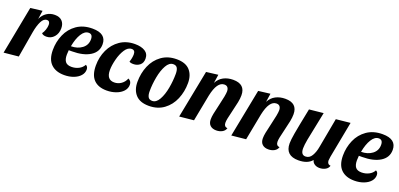

<svg xmlns="http://www.w3.org/2000/svg" viewBox="4 -1243 4109 1977"><g transform="rotate(20 2059.0 -255.0)"><path d="M374 -530Q427 -530 455 -501Q483 -472 483 -422Q483 -365 450 -327Q417 -289 366 -289Q329 -289 314 -308Q329 -327 339 -357Q349 -387 349 -412Q349 -431 341 -442Q333 -453 316 -453Q280 -453 256.5 -406Q233 -359 220 -286L171 0L10 16L111 -510L240 -526L226 -432Q247 -478 285.5 -504Q324 -530 374 -530Z M939 -412Q939 -329 865.5 -283Q792 -237 667 -237H632Q629 -210 629 -186Q629 -136 649 -110.5Q669 -85 716 -85Q758 -85 794.5 -103.5Q831 -122 849 -156Q874 -145 874 -112Q874 -75 848 -45Q822 -15 776 2.5Q730 20 674 20Q581 20 529 -30.5Q477 -81 477 -184Q477 -273 511.5 -352.5Q546 -432 616 -481Q686 -530 787 -530Q939 -530 939 -412ZM639 -283Q711 -283 760 -320Q809 -357 809 -420Q809 -476 765 -476Q721 -476 688 -423Q655 -370 639 -283Z M1405 -424Q1405 -378 1375.5 -354Q1346 -330 1304 -330Q1273 -330 1260 -341Q1267 -359 1271.5 -383Q1276 -407 1276 -425Q1276 -471 1238 -471Q1196 -471 1165 -423Q1134 -375 1117 -308Q1100 -241 1100 -190Q1100 -85 1184 -85Q1226 -85 1260 -109Q1294 -133 1309 -173Q1345 -157 1345 -117Q1345 -77 1317 -46Q1289 -15 1241.5 2.5Q1194 20 1139 20Q1046 20 997 -31Q948 -82 948 -185Q948 -278 984.5 -356.5Q1021 -435 1090 -482.5Q1159 -530 1253 -530Q1322 -530 1363.5 -504Q1405 -478 1405 -424Z M1902 -339Q1902 -244 1867.5 -162Q1833 -80 1765 -30Q1697 20 1601 20Q1504 20 1456 -32.5Q1408 -85 1408 -173Q1408 -268 1442.5 -349.5Q1477 -431 1545.5 -480.5Q1614 -530 1710 -530Q1808 -530 1855 -478Q1902 -426 1902 -339ZM1559 -125Q1559 -84 1572 -62Q1585 -40 1617 -40Q1661 -40 1691.5 -94.5Q1722 -149 1736.5 -229Q1751 -309 1751 -385Q1751 -426 1738.5 -448Q1726 -470 1694 -470Q1650 -470 1619.5 -415.5Q1589 -361 1574 -280.5Q1559 -200 1559 -125Z M2329 -530Q2462 -530 2462 -408Q2462 -373 2453.5 -330.5Q2445 -288 2428 -219Q2415 -166 2409 -137Q2403 -108 2403 -88Q2403 -67 2412 -55Q2421 -43 2442 -41Q2433 -11 2404.5 4.5Q2376 20 2340 20Q2298 20 2273.5 -2.5Q2249 -25 2249 -69Q2249 -96 2256 -131Q2263 -166 2280 -238Q2309 -356 2309 -395Q2309 -422 2297 -437.5Q2285 -453 2260 -453Q2181 -453 2147 -291L2091 0L1934 16L2037 -510L2166 -526L2152 -432Q2178 -482 2224 -506Q2270 -530 2329 -530Z M2900 -530Q3033 -530 3033 -408Q3033 -373 3024.5 -330.5Q3016 -288 2999 -219Q2986 -166 2980 -137Q2974 -108 2974 -88Q2974 -67 2983 -55Q2992 -43 3013 -41Q3004 -11 2975.5 4.5Q2947 20 2911 20Q2869 20 2844.5 -2.5Q2820 -25 2820 -69Q2820 -96 2827 -131Q2834 -166 2851 -238Q2880 -356 2880 -395Q2880 -422 2868 -437.5Q2856 -453 2831 -453Q2752 -453 2718 -291L2662 0L2505 16L2608 -510L2737 -526L2723 -432Q2749 -482 2795 -506Q2841 -530 2900 -530Z M3534 -85Q3534 -66 3543.5 -54Q3553 -42 3572 -41Q3564 -11 3535 4.5Q3506 20 3472 20Q3441 20 3418 5.5Q3395 -9 3388 -37Q3341 20 3240 20Q3169 20 3133 -13.5Q3097 -47 3097 -114Q3097 -151 3110 -227Q3123 -303 3165 -510L3320 -526Q3316 -507 3315 -500Q3268 -274 3256.5 -211.5Q3245 -149 3245 -113Q3245 -42 3296 -42Q3339 -42 3364 -84Q3389 -126 3399 -185L3459 -510L3615 -526L3539 -127Q3534 -97 3534 -85Z M4118 -412Q4118 -329 4044.5 -283Q3971 -237 3846 -237H3811Q3808 -210 3808 -186Q3808 -136 3828 -110.5Q3848 -85 3895 -85Q3937 -85 3973.5 -103.5Q4010 -122 4028 -156Q4053 -145 4053 -112Q4053 -75 4027 -45Q4001 -15 3955 2.5Q3909 20 3853 20Q3760 20 3708 -30.5Q3656 -81 3656 -184Q3656 -273 3690.5 -352.5Q3725 -432 3795 -481Q3865 -530 3966 -530Q4118 -530 4118 -412ZM3818 -283Q3890 -283 3939 -320Q3988 -357 3988 -420Q3988 -476 3944 -476Q3900 -476 3867 -423Q3834 -370 3818 -283Z"/></g></svg>

Font: Sansita
Style: Bold Italic
Weight: 700
Italic angle: -11°
Designer: Pablo Cosgaya
Foundry: Omnibus-Type
Version: Version 1.006